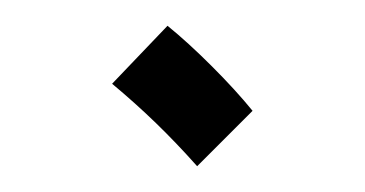

<svg xmlns="http://www.w3.org/2000/svg" viewBox="-20 -361 283 149"><path d="M133 -232Q117 -250 101 -265.5Q85 -281 67 -296L110 -341Q126 -328 144.5 -309.5Q163 -291 176 -275Z"/></svg>

Font: Noto Sans Arabic UI SmCn XLt
Style: Regular
Weight: 200
Width: 4
Designer: Monotype Design Team, Nadine Chahine and Nizar Qandah
Foundry: Monotype Imaging Inc.
Version: Version 2.010; ttfautohint (v1.8.4.7-5d5b)